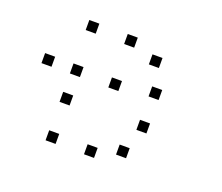

<svg xmlns="http://www.w3.org/2000/svg" viewBox="-103 -783 1039 900"><g transform="rotate(20 416.5 -333.0)"><path d="M583.3 -133.3V-83.3H533.3V-133.3ZM441.7 -83.3V-33.3H391.7V-83.3ZM250 -83.3V-33.3H200V-83.3ZM633.3 -275V-225H583.3V-275ZM250 -275V-225H200V-275ZM633.3 -441.7V-391.7H583.3V-441.7ZM441.7 -416.7V-366.7H391.7V-416.7ZM250 -416.7V-366.7H200V-416.7ZM108.3 -416.7V-366.7H58.3V-416.7ZM583.3 -583.3V-533.3H533.3V-583.3ZM441.7 -633.3V-583.3H391.7V-633.3ZM250 -633.3V-583.3H200V-633.3Z"/></g></svg>

Font: 0xA000-Boxes
Style: Boxes
Weight: 400
Version: Version 0.1